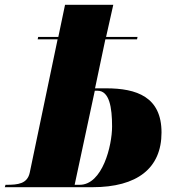

<svg xmlns="http://www.w3.org/2000/svg" viewBox="-45 -780 753 800"><path d="M-25 0H340C527 0 628 -79 628 -228C628 -376 525 -412 397 -412H351L394 -616H526L528 -626H397L427 -760H226L198 -626H114L112 -616H195L79 -61C69 -14 30 -10 -18 -10H-22ZM287 -10H266L350 -402H361C411 -402 422 -332 422 -253C422 -173 382 -10 287 -10Z"/></svg>

Font: Noto Serif Display Black
Style: Italic
Weight: 900
Italic angle: -12°
Designer: Monotype Design Team
Foundry: Monotype Imaging Inc.
Version: Version 2.009